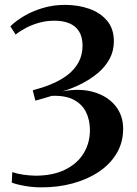

<svg xmlns="http://www.w3.org/2000/svg" viewBox="-20 -772 577 806"><path d="M151 14.5Q119.5 14.5 84.5 8.5Q49.5 2.5 29.5 -5.5L31.5 -49.5Q53.5 -42 78.8 -38.5Q104 -35 128.5 -34.5Q201 -34.5 252.2 -59.2Q303.5 -84 330.5 -127.5Q357.5 -171 357.5 -226Q357.5 -268.5 340.8 -302Q324 -335.5 288.5 -353.8Q253 -372 197 -369.5Q189 -367 175.5 -363Q162 -359 148.8 -355.2Q135.5 -351.5 128.5 -349.5L117.5 -393Q135 -397.5 154.8 -403.8Q174.5 -410 191 -417Q234.5 -434.5 264.5 -458Q294.5 -481.5 310.5 -512Q326.5 -542.5 326.5 -580Q326.5 -617.5 311.5 -640.8Q296.5 -664 269.5 -674.8Q242.5 -685.5 207.5 -685Q175 -685 145.8 -677Q116.5 -669 91.2 -656Q66 -643 45.5 -627L23.5 -661.5Q45.5 -683.5 80.2 -704.2Q115 -725 159 -738.2Q203 -751.5 253 -751.5Q308.5 -751.5 355 -735Q401.5 -718.5 429.8 -684.8Q458 -651 458 -598.5Q458 -558 440 -524.8Q422 -491.5 391 -465.5Q360 -439.5 321.5 -420Q283 -400.5 242 -388.5Q317 -402.5 374.5 -385.2Q432 -368 464.5 -327.8Q497 -287.5 497 -231.5Q497 -174.5 470 -128.8Q443 -83 395.2 -51Q347.5 -19 285 -2Q222.5 15 151 14.5Z"/></svg>

Font: Merriweather 96pt SemiBold
Style: Regular
Weight: 600
Version: Version 2.100